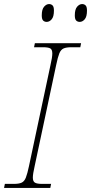

<svg xmlns="http://www.w3.org/2000/svg" viewBox="-30 -927 449 947"><path d="M-10 0 -6 -20H38Q63 -20 76.5 -26Q90 -32 97.5 -51Q105 -70 113 -108L219 -606Q228 -645 228 -663Q228 -683 217.5 -688.5Q207 -694 182 -694H138L142 -714H370L366 -694H322Q297 -694 283.5 -688Q270 -682 262.5 -663.5Q255 -645 247 -606L141 -108Q132 -69 132 -51Q132 -32 142.5 -26Q153 -20 178 -20H222L218 0ZM363 -819Q353 -819 346 -825.5Q339 -832 339 -851Q339 -881 350.5 -894Q362 -907 375 -907Q385 -907 392 -900.5Q399 -894 399 -875Q399 -845 388 -832Q377 -819 363 -819ZM200 -819Q190 -819 183 -825.5Q176 -832 176 -851Q176 -881 187.5 -894Q199 -907 212 -907Q222 -907 229 -900.5Q236 -894 236 -875Q236 -845 225 -832Q214 -819 200 -819Z"/></svg>

Font: Noto Serif Thin
Style: Italic
Weight: 100
Italic angle: -12°
Designer: Monotype Design Team
Foundry: Monotype Imaging Inc.
Version: Version 2.014; ttfautohint (v1.8.4.7-5d5b)